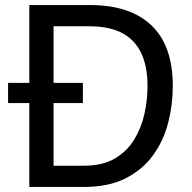

<svg xmlns="http://www.w3.org/2000/svg" viewBox="-20 -740 760 760"><path d="M12 -332V-412H308V-332ZM152 0V-84H312Q386 -84 434.5 -112.5Q483 -141 511.5 -188Q540 -235 552 -290.5Q564 -346 564 -400Q564 -517 507 -576.5Q450 -636 336 -636H152V-720H336Q495 -720 579.5 -639.5Q664 -559 664 -400Q664 -325 645.5 -253.5Q627 -182 585.5 -125Q544 -68 477 -34Q410 0 312 0ZM96 0V-720H192V0Z"/></svg>

Font: Kufam
Style: Regular
Weight: 400
Designer: Wael Morcos, Artur Schmal
Foundry: Original Type
Version: Version 1.301; ttfautohint (v1.8.3)